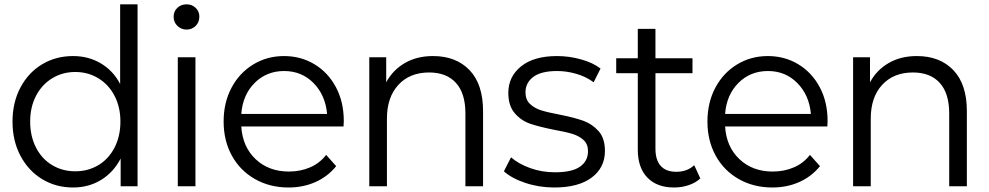

<svg xmlns="http://www.w3.org/2000/svg" viewBox="-20 -844 4480 870"><path d="M603.3 0H526.7V-125.6Q494.4 -63.3 438.3 -28.9Q382.2 5.6 311.1 5.6Q233.3 5.6 171.1 -32.2Q108.9 -70 72.8 -137.8Q36.7 -205.6 36.7 -293.3Q36.7 -380 72.8 -447.8Q108.9 -515.6 171.1 -552.8Q233.3 -590 311.1 -590Q381.1 -590 437.2 -556.7Q493.3 -523.3 524.4 -463.3V-824.4H603.3ZM525.6 -293.3Q525.6 -358.9 498.9 -410Q472.2 -461.1 425.6 -489.4Q378.9 -517.8 321.1 -517.8Q263.3 -517.8 216.7 -489.4Q170 -461.1 143.3 -410Q116.7 -358.9 116.7 -293.3Q116.7 -226.7 143.3 -175Q170 -123.3 216.7 -95.6Q263.3 -67.8 321.1 -67.8Q378.9 -67.8 425.6 -95.6Q472.2 -123.3 498.9 -175Q525.6 -226.7 525.6 -293.3Z M766.7 -767.8Q766.7 -792.2 783.3 -808.3Q800 -824.4 825.6 -824.4Q850 -824.4 866.7 -808.3Q883.3 -792.2 883.3 -768.9Q883.3 -743.3 866.7 -726.7Q850 -710 825.6 -710Q801.1 -710 783.9 -726.7Q766.7 -743.3 766.7 -767.8ZM865.6 -584.4V0H785.6V-584.4Z M1536.7 -271.1H1073.3Q1078.9 -178.9 1138.3 -122.8Q1197.8 -66.7 1288.9 -66.7Q1341.1 -66.7 1385 -85.6Q1428.9 -104.4 1457.8 -142.2L1503.3 -91.1Q1464.4 -43.3 1408.9 -18.9Q1353.3 5.6 1287.8 5.6Q1202.2 5.6 1135 -32.8Q1067.8 -71.1 1030.6 -138.9Q993.3 -206.7 993.3 -293.3Q993.3 -378.9 1028.9 -446.1Q1064.4 -513.3 1127.2 -551.7Q1190 -590 1266.7 -590Q1343.3 -590 1405 -552.8Q1466.7 -515.6 1502.2 -448.9Q1537.8 -382.2 1537.8 -295.6ZM1073.3 -327.8H1462.2Q1454.4 -413.3 1400.6 -467.8Q1346.7 -522.2 1267.8 -522.2Q1187.8 -522.2 1133.9 -468.3Q1080 -414.4 1073.3 -327.8Z M2168.9 -340V0H2088.9V-330Q2088.9 -421.1 2046.1 -468.3Q2003.3 -515.6 1924.4 -515.6Q1836.7 -515.6 1785 -459.4Q1733.3 -403.3 1733.3 -306.7V0H1653.3V-584.4H1730V-471.1Q1760 -526.7 1814.4 -558.3Q1868.9 -590 1942.2 -590Q2046.7 -590 2107.8 -526.1Q2168.9 -462.2 2168.9 -340Z M2263.3 -67.8 2295.6 -131.1Q2330 -101.1 2382.8 -82.2Q2435.6 -63.3 2494.4 -63.3Q2572.2 -63.3 2608.3 -88.9Q2644.4 -114.4 2644.4 -158.9Q2644.4 -191.1 2624.4 -209.4Q2604.4 -227.8 2573.9 -237.2Q2543.3 -246.7 2492.2 -255.6Q2425.6 -268.9 2383.9 -282.8Q2342.2 -296.7 2312.8 -330.6Q2283.3 -364.4 2283.3 -423.3Q2283.3 -496.7 2341.1 -543.3Q2398.9 -590 2504.4 -590Q2558.9 -590 2612.8 -575Q2666.7 -560 2701.1 -533.3L2670 -471.1Q2635.6 -496.7 2591.7 -509.4Q2547.8 -522.2 2504.4 -522.2Q2432.2 -522.2 2396.7 -495.6Q2361.1 -468.9 2361.1 -425.6Q2361.1 -392.2 2381.7 -372.8Q2402.2 -353.3 2432.8 -343.9Q2463.3 -334.4 2516.7 -324.4Q2583.3 -311.1 2623.3 -296.7Q2663.3 -282.2 2692.2 -250Q2721.1 -217.8 2721.1 -160Q2721.1 -84.4 2661.1 -39.4Q2601.1 5.6 2491.1 5.6Q2423.3 5.6 2361.1 -15Q2298.9 -35.6 2263.3 -67.8Z M3034.4 5.6Q2956.7 5.6 2913.3 -39.4Q2870 -84.4 2870 -165.6V-512.2H2772.2V-580H2870V-713.3H2950V-580H3117.8V-512.2H2950V-170Q2950 -118.9 2973.9 -92.2Q2997.8 -65.6 3044.4 -65.6Q3094.4 -65.6 3125.6 -95.6L3153.3 -35.6Q3132.2 -15.6 3100.6 -5Q3068.9 5.6 3034.4 5.6Z M3728.9 -271.1H3265.6Q3271.1 -178.9 3330.6 -122.8Q3390 -66.7 3481.1 -66.7Q3533.3 -66.7 3577.2 -85.6Q3621.1 -104.4 3650 -142.2L3695.6 -91.1Q3656.7 -43.3 3601.1 -18.9Q3545.6 5.6 3480 5.6Q3394.4 5.6 3327.2 -32.8Q3260 -71.1 3222.8 -138.9Q3185.6 -206.7 3185.6 -293.3Q3185.6 -378.9 3221.1 -446.1Q3256.7 -513.3 3319.4 -551.7Q3382.2 -590 3458.9 -590Q3535.6 -590 3597.2 -552.8Q3658.9 -515.6 3694.4 -448.9Q3730 -382.2 3730 -295.6ZM3265.6 -327.8H3654.4Q3646.7 -413.3 3592.8 -467.8Q3538.9 -522.2 3460 -522.2Q3380 -522.2 3326.1 -468.3Q3272.2 -414.4 3265.6 -327.8Z M4361.1 -340V0H4281.1V-330Q4281.1 -421.1 4238.3 -468.3Q4195.6 -515.6 4116.7 -515.6Q4028.9 -515.6 3977.2 -459.4Q3925.6 -403.3 3925.6 -306.7V0H3845.6V-584.4H3922.2V-471.1Q3952.2 -526.7 4006.7 -558.3Q4061.1 -590 4134.4 -590Q4238.9 -590 4300 -526.1Q4361.1 -462.2 4361.1 -340Z"/></svg>

Font: Paperlogy 4 Regular
Style: Regular
Weight: 400
Designer: redesigned by Lee Juim, glyphs from Gmarket Sans & Montserrat
Foundry: PT&
Version: Version 1.001